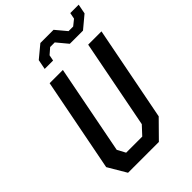

<svg xmlns="http://www.w3.org/2000/svg" viewBox="-268 -1063 1180 1180"><g transform="rotate(-45 322.0 -472.5)"><path d="M128 0H396L506.5 -112L627 -730H511.5L399 -151.5L347 -95.5H207L178.5 -149L291.5 -730H176.5L57.5 -119.5ZM217 -813.5H290L297.5 -851.5L336 -885H376L435.5 -813.5H550L631.5 -881.5L644 -945H571L563 -904.5L525 -874H485L425.5 -945H311L229.5 -877.5Z"/></g></svg>

Font: Monaspace Krypton Medium
Style: Italic
Weight: 500
Italic angle: -11°
Designer: Riley Cran & the Lettermatic Team
Foundry: Lettermatic
Version: Version 1.101 (Monaspace Krypton)